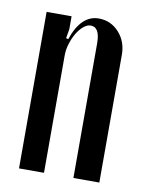

<svg xmlns="http://www.w3.org/2000/svg" viewBox="-64 -550 453 598"><g transform="rotate(10 162.0 -251.5)"><path d="M118 -423Q145 -503 201 -503Q239 -503 265 -474.5Q291 -446 291 -404V0H209V-426Q209 -477 180 -477Q169 -477 157.5 -467.5Q146 -458 137 -443Q128 -428 122 -409Q116 -390 116 -372V0H37V-495H116V-454L111 -425Z"/></g></svg>

Font: Moniqa SemBd Narrow Heading
Style: Regular
Weight: 600
Width: 4
Designer: Rajesh Rajput
Foundry: Rajesh Rajput
Version: Version 1.000